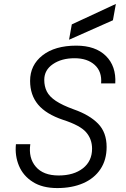

<svg xmlns="http://www.w3.org/2000/svg" viewBox="-20 -944 640 976"><path d="M271 12Q196 12 147 -19Q98 -50 76.5 -101Q55 -152 61 -211H134Q124 -141 162 -96.5Q200 -52 278 -52Q355 -52 401.5 -88.5Q448 -125 448 -188Q448 -237 417.5 -272Q387 -307 300 -335Q214 -364 173.5 -412.5Q133 -461 133 -533Q133 -613 196 -662.5Q259 -712 368 -712Q465 -712 518 -660Q571 -608 566 -520H494Q499 -580 461.5 -614Q424 -648 359 -648Q293 -648 249 -618Q205 -588 205 -538Q205 -505 218 -479Q231 -453 264 -431Q297 -409 355 -388Q435 -360 478.5 -315.5Q522 -271 522 -197Q522 -131 490.5 -84Q459 -37 402.5 -12.5Q346 12 271 12ZM331 -742 345 -820 569 -924 554 -841Z"/></svg>

Font: DM Mono Light
Style: Italic
Weight: 300
Italic angle: -10°
Designer: Colophon Foundry
Foundry: Colophon Foundry
Version: Version 1.000; ttfautohint (v1.8.2.53-6de2)